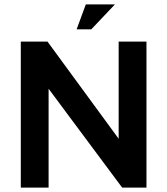

<svg xmlns="http://www.w3.org/2000/svg" viewBox="-20 -857 764 877"><path d="M75 0V-667H197L561 -170L522 -90V-667H649V0H538L166 -500L202 -561V0ZM330 -723 372 -837H505L397 -723Z"/></svg>

Font: Maven Pro SemiBold
Style: Regular
Weight: 600
Designer: Joe Prince
Foundry: Joe Prince
Version: Version 2.103